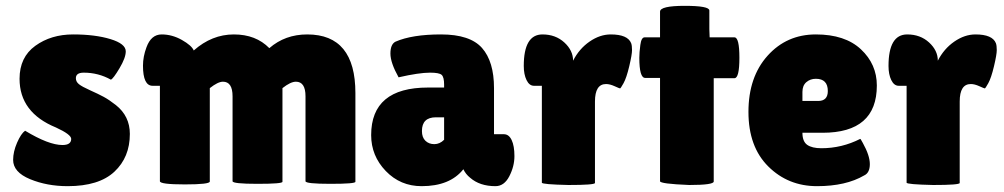

<svg xmlns="http://www.w3.org/2000/svg" viewBox="-20 -628 3441 658"><path d="M66 -180Q147 -131 194 -131Q224 -131 224 -152Q224 -167 172 -191Q47 -242 47 -358Q47 -432 101 -471Q155 -510 230.5 -510Q306 -510 358.5 -494Q411 -478 411 -452Q411 -430 389.5 -394Q368 -358 360 -355Q317 -379 267 -379Q240 -379 240 -360Q240 -348 250.5 -339.5Q261 -331 289 -318.5Q317 -306 335.5 -296Q354 -286 377 -268Q425 -230 425 -169Q425 -89 372 -39.5Q319 10 212 10Q141 10 83 -14Q25 -38 25 -80Q25 -108 38.5 -139Q52 -170 66 -180Z M948 -5Q948 2 862.5 2Q777 2 777 -7V-298Q777 -348 744 -348Q727 -348 699 -326V-6Q699 4 613.5 4Q528 4 528 -7V-334H503Q470 -334 470 -403Q470 -434 482 -466Q498 -510 534 -510Q570 -510 603.5 -491Q637 -472 644 -455Q706 -510 781.5 -510Q857 -510 903 -463Q957 -510 1033 -510Q1198 -510 1198 -309V-5Q1198 2 1112.5 2Q1027 2 1027 -7V-298Q1027 -348 994 -348Q976 -348 948 -326Z M1346 -363Q1318 -413 1318 -444.5Q1318 -476 1335 -485Q1392 -510 1491.5 -510Q1591 -510 1632 -463.5Q1673 -417 1673 -326V-168H1707Q1724 -168 1733.5 -148Q1743 -128 1743 -93Q1743 -58 1725.5 -24Q1708 10 1678 10Q1624 10 1591 -19Q1576 -31 1568 -48Q1522 10 1425 10Q1352 10 1302 -42Q1252 -94 1252 -165Q1252 -328 1447 -328H1502V-338Q1502 -364 1493.5 -371.5Q1485 -379 1454 -379Q1416 -379 1346 -363ZM1426 -179Q1426 -157 1438 -145.5Q1450 -134 1468.5 -134Q1487 -134 1502 -149V-226H1474Q1426 -226 1426 -179Z M2019 -1Q2019 6 1928 6Q1837 4 1837 -2V-334H1810Q1794 -334 1784.5 -353.5Q1775 -373 1775 -402Q1775 -510 1839 -510Q1884 -510 1914 -482.5Q1944 -455 1944 -420Q1965 -461 2000.5 -485.5Q2036 -510 2073 -510Q2131 -510 2143 -480Q2146 -472 2146 -456.5Q2146 -441 2136.5 -401Q2127 -361 2117 -343Q2107 -325 2105 -325Q2103 -325 2086.5 -332.5Q2070 -340 2057 -340Q2019 -340 2019 -280Z M2426 -6Q2426 6 2342 6Q2242 2 2242 -7V-361H2191Q2171 -361 2171 -430Q2171 -448 2174.5 -474Q2178 -500 2189 -500H2242V-588Q2242 -608 2326.5 -608Q2411 -608 2411 -592V-528L2412 -500H2497Q2514 -500 2514 -430Q2514 -360 2497 -360H2426Z M2942 -27Q2879 10 2780 10Q2681 10 2613 -57.5Q2545 -125 2545 -244.5Q2545 -364 2610.5 -437Q2676 -510 2776 -510Q2876 -510 2930.5 -459Q2985 -408 2985 -335Q2985 -173 2799 -173H2730Q2730 -143 2746.5 -131.5Q2763 -120 2795 -120Q2865 -120 2928 -152Q2929 -153 2937 -138Q2961 -95 2961 -65.5Q2961 -36 2942 -27ZM2817 -316Q2817 -358 2776 -358Q2757 -358 2743.5 -346.5Q2730 -335 2730 -313V-282H2784Q2817 -282 2817 -316Z M3269 -1Q3269 6 3178 6Q3087 4 3087 -2V-334H3060Q3044 -334 3034.5 -353.5Q3025 -373 3025 -402Q3025 -510 3089 -510Q3134 -510 3164 -482.5Q3194 -455 3194 -420Q3215 -461 3250.5 -485.5Q3286 -510 3323 -510Q3381 -510 3393 -480Q3396 -472 3396 -456.5Q3396 -441 3386.5 -401Q3377 -361 3367 -343Q3357 -325 3355 -325Q3353 -325 3336.5 -332.5Q3320 -340 3307 -340Q3269 -340 3269 -280Z"/></svg>

Font: Lilita One
Style: Regular
Weight: 400
Designer: Juan Montoreano
Foundry: Juan Montoreano
Version: Version 1.002